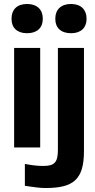

<svg xmlns="http://www.w3.org/2000/svg" viewBox="-20 -741 479 965"><path d="M51 -500V0H182V-500ZM38 -645C38 -602 66 -574 116 -574C167 -574 195 -602 195 -645V-648C195 -693 166 -721 116 -721C65 -721 38 -692 38 -648ZM105 193C156 200 178 204 209 204C347 204 402 163 402 19V-500H271V12C271 76 253 93 198 93C167 93 144 90 105 83ZM258 -645C258 -602 286 -574 337 -574C387 -574 415 -602 415 -645V-648C415 -692 387 -721 337 -721C286 -721 258 -692 258 -648Z"/></svg>

Font: LT Wave Alt Bold
Style: Regular
Weight: 700
Designer: Daniel Lyons
Version: Version 2.5 (Glyphs App)